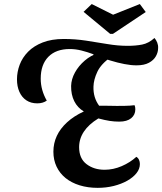

<svg xmlns="http://www.w3.org/2000/svg" viewBox="-20 -893 790 935"><path d="M455.7 21.8Q407.7 21.8 367.7 9.4Q327.7 -3 299.3 -26Q271 -49 255.5 -81.5Q240 -114 240 -154.2Q240 -195.3 256.7 -231.1Q273.3 -266.8 306.4 -297.2Q339.5 -327.7 388.3 -350.2Q357.5 -368.5 341.6 -400.3Q325.7 -432.2 326.3 -474.3Q327.2 -507.7 345.1 -540.1Q363 -572.5 392.9 -598.1Q422.8 -623.7 457.8 -634L521.2 -616Q472.2 -582 454.1 -543.5Q436 -505 435.2 -471.3Q434.3 -444.5 441.2 -421.2Q448.2 -398 462.7 -378.2Q471 -378.2 486.7 -378.2Q502.3 -378.2 519.8 -377.7Q537.2 -377.2 549.2 -377.2Q563.3 -377.2 588.8 -377.6Q614.2 -378 635.3 -380.7Q637.2 -376.2 638.1 -371.3Q639 -366.5 639 -360.7Q639 -333.7 618.7 -317.2Q598.3 -300.7 561 -300.7Q537 -300.7 514.2 -304.2Q491.3 -307.7 459 -316.3Q411.8 -287.3 388.6 -252.2Q365.3 -217.2 365.3 -176.3Q365.3 -121.2 401.3 -93.8Q437.3 -66.3 489.2 -66.3Q531.7 -66.3 572.8 -84Q613.8 -101.7 644 -129.3Q652.7 -124 656.9 -114.7Q661.2 -105.3 661.2 -94.2Q661.2 -70.5 644.7 -49.8Q628.2 -29 599.5 -12.8Q570.8 3.3 533.8 12.6Q496.8 21.8 455.7 21.8ZM161.2 -389.7Q130.5 -389.7 108.4 -404.4Q86.3 -419.2 74.5 -445.6Q62.7 -472 62.7 -506.7Q62.7 -542.5 75.8 -577.7Q89 -612.8 116.9 -641.2Q144.8 -669.5 188 -686.3Q231.2 -703.2 290.3 -703.2Q345.8 -703.2 399.1 -695.1Q452.3 -687 503.2 -678.4Q554.2 -669.8 601.8 -669.8Q640.7 -669.8 672.2 -676Q703.8 -682.2 732.2 -708Q740.5 -698.7 745.7 -685.6Q750.8 -672.5 750 -659Q750 -638.7 739.3 -619.4Q728.7 -600.2 705.5 -587.5Q682.3 -574.8 644.8 -574.8Q617.8 -574.8 585.5 -581.1Q553.2 -587.3 515.9 -598.7Q478.7 -610 435.8 -625.3L434.3 -629Q404.5 -640 376.1 -647.1Q347.7 -654.2 319.8 -654.2Q252.3 -654.2 215.3 -616.2Q178.3 -578.3 178.3 -510Q178.3 -481.8 185.8 -455Q193.3 -428.2 207.8 -403Q198.5 -396.5 187.1 -393.1Q175.7 -389.7 161.2 -389.7ZM516.3 -728.2 387 -835.3 426.7 -873.3 530.8 -821.3 661 -873.3 689.7 -834.5 530.2 -728.2Z"/></svg>

Font: Sansita Swashed Light
Style: Regular
Weight: 300
Designer: Pablo Cosgaya
Foundry: Omnibus-Type
Version: Version 1.003